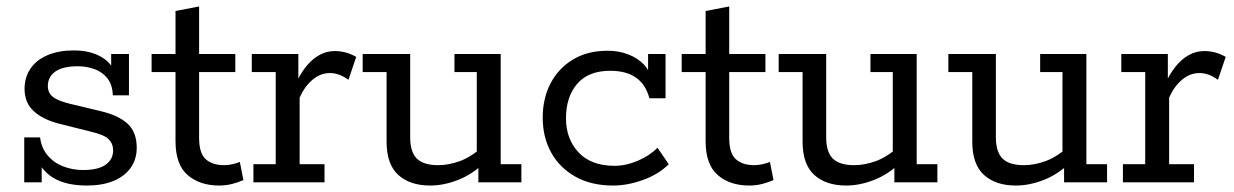

<svg xmlns="http://www.w3.org/2000/svg" viewBox="-20 -564 3818 594"><path d="M249 10Q184 10 144.5 -14Q105 -38 90 -85L109 -92V0H55V-139H104Q108 -106 127.5 -83Q147 -60 176 -49Q205 -38 237 -38Q284 -38 307 -54.5Q330 -71 330 -99Q330 -119 316.5 -133Q303 -147 260 -157L164 -181Q113 -194 84.5 -220Q56 -246 56 -289Q56 -325 74.5 -352Q93 -379 127.5 -393.5Q162 -408 208 -408Q260 -408 295 -387Q330 -366 342 -324L324 -322V-397H379V-269H329Q328 -302 312 -322Q296 -342 271.5 -350.5Q247 -359 221 -359Q174 -359 151 -342.5Q128 -326 128 -298Q128 -277 143.5 -264.5Q159 -252 196 -243L292 -220Q347 -207 375 -181Q403 -155 403 -107Q403 -71 384 -44.5Q365 -18 330.5 -4Q296 10 249 10Z M658 10Q598 10 560.5 -22.5Q523 -55 523 -127V-341H449V-397H523V-530L596 -544V-397H708V-341H596V-138Q596 -89 617 -71Q638 -53 673 -53Q686 -53 699 -56Q712 -59 722 -63L733 -7Q718 0 698.5 5Q679 10 658 10Z M764 0V-56H833V-341H759V-397H903V-294L893 -300Q915 -351 946.5 -378.5Q978 -406 1016 -406Q1051 -406 1082 -388L1058 -317Q1043 -328 1029 -333Q1015 -338 1001 -338Q971 -338 946.5 -317Q922 -296 907 -262V-56H984V0Z M1311 10Q1248 10 1212 -23Q1176 -56 1176 -125V-341H1102V-397H1249V-139Q1249 -94 1269.5 -73.5Q1290 -53 1336 -53Q1368 -53 1402.5 -65.5Q1437 -78 1475 -111L1455 -82V-341H1386V-397H1529V-56H1593V0H1460V-58L1479 -61Q1442 -25 1397.5 -7.5Q1353 10 1311 10Z M1877 10Q1809 10 1760 -17.5Q1711 -45 1685 -92.5Q1659 -140 1659 -200Q1659 -259 1683 -305.5Q1707 -352 1752 -379.5Q1797 -407 1860 -407Q1894 -407 1923 -396Q1952 -385 1971.5 -365Q1991 -345 1995 -316L1985 -314V-397H2039V-260H1989Q1967 -345 1868 -345Q1800 -345 1765.5 -304.5Q1731 -264 1731 -198Q1731 -134 1770 -92.5Q1809 -51 1881 -51Q1917 -51 1954 -67Q1991 -83 2014 -107L2049 -56Q2018 -25 1970 -7.5Q1922 10 1877 10Z M2298 10Q2238 10 2200.5 -22.5Q2163 -55 2163 -127V-341H2089V-397H2163V-530L2236 -544V-397H2348V-341H2236V-138Q2236 -89 2257 -71Q2278 -53 2313 -53Q2326 -53 2339 -56Q2352 -59 2362 -63L2373 -7Q2358 0 2338.5 5Q2319 10 2298 10Z M2598 10Q2535 10 2499 -23Q2463 -56 2463 -125V-341H2389V-397H2536V-139Q2536 -94 2556.5 -73.5Q2577 -53 2623 -53Q2655 -53 2689.5 -65.5Q2724 -78 2762 -111L2742 -82V-341H2673V-397H2816V-56H2880V0H2747V-58L2766 -61Q2729 -25 2684.5 -7.5Q2640 10 2598 10Z M3123 10Q3060 10 3024 -23Q2988 -56 2988 -125V-341H2914V-397H3061V-139Q3061 -94 3081.5 -73.5Q3102 -53 3148 -53Q3180 -53 3214.5 -65.5Q3249 -78 3287 -111L3267 -82V-341H3198V-397H3341V-56H3405V0H3272V-58L3291 -61Q3254 -25 3209.5 -7.5Q3165 10 3123 10Z M3454 0V-56H3523V-341H3449V-397H3593V-294L3583 -300Q3605 -351 3636.5 -378.5Q3668 -406 3706 -406Q3741 -406 3772 -388L3748 -317Q3733 -328 3719 -333Q3705 -338 3691 -338Q3661 -338 3636.5 -317Q3612 -296 3597 -262V-56H3674V0Z"/></svg>

Font: Rokkitt
Style: Regular
Weight: 400
Designer: Vernon Adams
Foundry: Vernon Adams
Version: Version 3.103